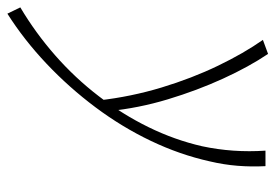

<svg xmlns="http://www.w3.org/2000/svg" viewBox="-186 -324 746 520"><g transform="rotate(90 187.0 -64.0)"><path d="M-36 289 -53 254Q16 213 77 159.5Q138 106 187.5 41.5Q237 -23 271.5 -93.5Q306 -164 323 -238Q332 -280 335 -323Q338 -366 335 -410H377Q379 -372 376 -334.5Q373 -297 364 -259Q346 -178 308.5 -99.5Q271 -21 217.5 50.5Q164 122 99.5 183Q35 244 -36 289ZM199 42Q189 -46 164 -128.5Q139 -211 105 -281.5Q71 -352 35 -403L73 -417Q108 -365 140 -295Q172 -225 196 -145.5Q220 -66 228 15Z"/></g></svg>

Font: Ysabeau ExtraLight
Style: Italic
Weight: 250
Italic angle: -12°
Version: Version 2.000;gftools[0.9.27.dev2+g8671c4b]